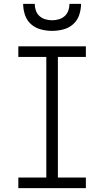

<svg xmlns="http://www.w3.org/2000/svg" viewBox="-20 -975 540 995"><path d="M75 0V-55H220V-680H75V-735H425V-680H280V-55H425V0ZM250 -815Q221 -815 192 -822.5Q163 -830 141 -849.5Q119 -869 109.5 -897.5Q100 -926 100 -955H160Q160 -937 166 -920Q172 -903 185 -891.5Q198 -880 215 -875Q232 -870 250 -870Q268 -870 285 -875Q302 -880 315 -891.5Q328 -903 334 -920Q340 -937 340 -955H400Q400 -926 390.5 -897.5Q381 -869 359 -849.5Q337 -830 308 -822.5Q279 -815 250 -815Z"/></svg>

Font: Iosevka Custom Light
Style: Regular
Weight: 300
Monospace: yes
Designer: Belleve Invis
Foundry: Belleve Invis
Version: Version 27.3.5